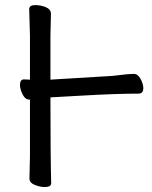

<svg xmlns="http://www.w3.org/2000/svg" viewBox="-20 -732 608 769"><path d="M161 17H157Q140 17 119 8.5Q98 0 98 -17L100 -106V-331Q105 -333 98 -333Q81 -333 70.5 -354Q60 -375 60 -392Q60 -414 76 -414L100 -413V-589L97 -695Q97 -711 119 -711.5Q141 -712 162 -704Q184 -695 184 -677L182 -588V-413L430 -428Q493 -436 517 -436Q532 -436 543 -416Q554 -396 554 -379Q554 -357 535 -357Q446 -357 307 -349L182 -342Q182 -105 185 1Q185 17 161 17Z"/></svg>

Font: LXGW WenKai Lite
Style: Bold
Weight: 700
Designer: LXGW / Fontworks Inc.
Foundry: LXGW / Fontworks Inc.
Version: Version 1.330;April 28, 2024